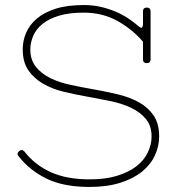

<svg xmlns="http://www.w3.org/2000/svg" viewBox="-20 -730 705 760"><path d="M335 -20Q397 -20 443 -34Q489 -48 519.5 -71.5Q550 -95 565 -126.5Q580 -158 580 -190Q580 -232 557.5 -259Q535 -286 499.5 -303Q464 -320 418.5 -329.5Q373 -339 325 -347.5Q277 -356 231.5 -367Q186 -378 150 -399Q114 -420 92 -452Q70 -484 70 -535Q70 -569 83.5 -600.5Q97 -632 126 -656.5Q155 -681 200.5 -695.5Q246 -710 311 -710Q352 -710 386.5 -701Q421 -692 448.5 -679Q476 -666 496.5 -651Q517 -636 530 -625Q540 -617 543 -622Q546 -627 546 -635V-685Q546 -700 561 -700Q576 -700 576 -685V-495Q576 -480 561 -480Q546 -480 546 -495V-565Q504 -614 445 -647Q386 -680 311 -680Q254 -680 214 -668Q174 -656 148.5 -635.5Q123 -615 111.5 -588Q100 -561 100 -535Q100 -493 122 -465.5Q144 -438 180 -420.5Q216 -403 261.5 -393.5Q307 -384 355 -375.5Q403 -367 448.5 -356Q494 -345 530 -325Q566 -305 588 -273Q610 -241 610 -190Q610 -151 593 -114.5Q576 -78 542 -50.5Q508 -23 456 -6.5Q404 10 335 10Q230 10 163 -23.5Q96 -57 55 -110Q44 -120 55 -131Q65 -141 76 -131Q118 -77 181 -48.5Q244 -20 335 -20Z"/></svg>

Font: Nixie One
Style: Regular
Weight: 400
Designer: Jovanny Lemonad
Foundry: Jovanny Lemonad
Version: Version 1.000 2011 initial release